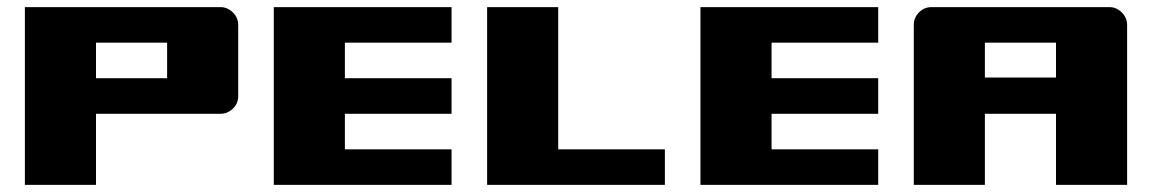

<svg xmlns="http://www.w3.org/2000/svg" viewBox="-20 -520 3240 540"><path d="M50 -500H600Q620 -500 635 -485Q650 -470 650 -450V-250Q650 -229 635 -214.5Q620 -200 600 -200H250V0H50ZM250 -400V-300H450V-400Z M750 -500H1250V-400H950V-300H1250V-200H950V-100H1250V0H750Z M1350 -500H1550V-100H1850V0H1350Z M1950 -500H2450V-400H2150V-300H2450V-200H2150V-100H2450V0H1950Z M2550 -450Q2550 -470 2564.5 -485Q2579 -500 2600 -500H3100Q3120 -500 3135 -485Q3150 -470 3150 -450V0H2950V-200H2750V0H2550ZM2950 -302V-400H2750V-302Z"/></svg>

Font: Tokeely Brookings
Style: Regular
Weight: 400
Designer: Peter Wiegel
Foundry: Peter Wiegel
Version: Version 2.001